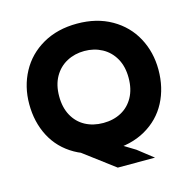

<svg xmlns="http://www.w3.org/2000/svg" viewBox="-122 -868 1113 1111"><g transform="rotate(-15 435.0 -313.0)"><path d="M430 -43 579 48 671 120H448L231 -43ZM227 -366Q227 -299 253.5 -250.5Q280 -202 327 -176.5Q374 -151 435 -151Q496 -151 543 -176.5Q590 -202 616.5 -250.5Q643 -299 643 -366Q643 -434 615.5 -482.5Q588 -531 540.5 -556.5Q493 -582 435 -582Q377 -582 329.5 -556.5Q282 -531 254.5 -482.5Q227 -434 227 -366ZM48 -367Q48 -472 94.5 -558.5Q141 -645 229 -695.5Q317 -746 435 -746Q553 -746 641 -695.5Q729 -645 775.5 -558.5Q822 -472 822 -367Q822 -259 777 -173Q732 -87 644.5 -37Q557 13 435 13Q313 13 225.5 -37Q138 -87 93 -173Q48 -259 48 -367Z"/></g></svg>

Font: Kreadon
Style: Regular
Weight: 400
Designer: kohakuno
Foundry: StudioGnu
Version: Version 1.000;Glyphs 3.1.2 (3151)